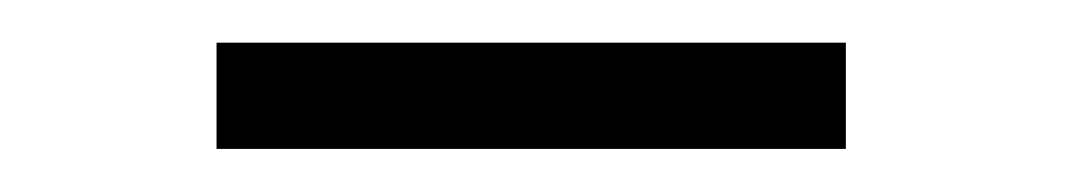

<svg xmlns="http://www.w3.org/2000/svg" viewBox="-20 -645 499 90"><path d="M81.5 -625H376.5V-575.2H81.5Z"/></svg>

Font: Federov2
Style: Regular
Weight: 400
Designer: Olexa M. Volochay | Cyreal.org
Foundry: Olexa M. Volochay | Cyreal.org
Version: Version 1.000